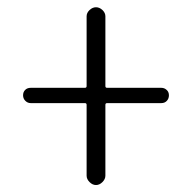

<svg xmlns="http://www.w3.org/2000/svg" viewBox="-20 -580 540 540"><path d="M66.4 -290Q57.6 -290 51.3 -296.4Q44.9 -302.7 44.9 -312Q44.9 -321.3 50.8 -327.1Q56.6 -333 66.4 -333H218.8Q223.6 -333 223.6 -337.9V-534.2Q223.6 -543.9 231.9 -551.8Q240.2 -559.6 250 -559.6Q259.8 -559.6 268.1 -551.8Q276.4 -543.9 276.4 -534.2V-337.9Q276.4 -333 281.2 -333H433.6Q442.4 -333 448.7 -327.1Q455.1 -321.3 455.1 -312Q455.1 -302.7 449.2 -296.4Q443.4 -290 433.6 -290H281.2Q276.4 -290 276.4 -285.2V-85.9Q276.4 -76.2 268.1 -67.9Q259.8 -59.6 250 -59.6Q240.2 -59.6 231.9 -67.9Q223.6 -76.2 223.6 -85.9V-285.2Q223.6 -290 218.8 -290Z"/></svg>

Font: Rounded-L Mgen+ 1mn light
Style: Regular
Weight: 200
Designer: [Source Han Sans]
Ryoko NISHIZUKA  (kana & ideographs); Paul D. Hunt (Latin, Greek & Cyrillic); Wenlong ZHANG  (bopomofo
Version: Version 1.059.20150602